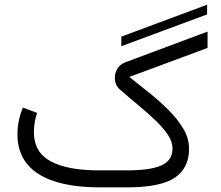

<svg xmlns="http://www.w3.org/2000/svg" viewBox="-20 -807 951 827"><path d="M872 -744.9 502.6 -608V-649.3L872 -786.7ZM527.3 -73.2Q627.4 -73.2 675.3 -94.5Q723.1 -115.7 723.1 -168Q723.1 -196.8 702.6 -227.1Q682.1 -257.3 648.7 -289.3Q615.2 -321.3 575.4 -354.2Q535.6 -387.2 497.1 -420.9Q474.6 -439.5 474.6 -472.7Q474.6 -492.2 485.6 -511Q496.6 -529.8 521 -539.1L874 -670.9V-600.6L537.1 -475.6Q574.7 -445.3 619.1 -410.2Q663.6 -375 703.4 -335.7Q743.2 -296.4 768.8 -253.9Q794.4 -211.4 794.4 -166.5Q794.4 -83 732.7 -41.5Q670.9 0 527.8 0H410.2Q235.8 0 145.5 -57.9Q55.2 -115.7 55.2 -229Q55.2 -259.3 61.3 -288.1Q67.4 -316.9 78.6 -343.8L139.6 -320.8Q126 -280.3 126 -236.3Q126.5 -150.9 198.5 -112.1Q270.5 -73.2 405.3 -73.2Z"/></svg>

Font: Vazir Light UI
Style: Light-UI
Weight: 300
Designer: Saber Rastikerdar
Foundry: Saber Rastikerdar
Version: Version 30.0.0